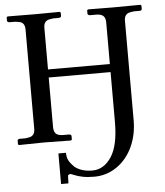

<svg xmlns="http://www.w3.org/2000/svg" viewBox="-58 -697 829 962"><g transform="rotate(-5 356.5 -216.0)"><path d="M505.9 -71.8V-323.2H194.8V-73.2Q194.8 -50.8 205.8 -40.3Q216.8 -29.8 242.2 -29.8H268.1H272.9Q283.2 -27.8 283.2 -21V-2.9L277.8 1Q189.9 -1 145 -1L17.1 1L12.2 -2.9V-21Q12.2 -27.8 21 -29.8H36.1H48.8Q54.7 -29.8 66.9 -32.2Q100.1 -36.1 100.1 -73.2V-573.2Q100.1 -610.8 66.9 -613.8Q54.7 -616.2 48.8 -616.2H36.1H22Q11.2 -618.2 11.2 -625V-642.1L16.1 -646Q63 -645 157.2 -645L277.8 -646L283.2 -642.1V-625Q283.2 -616.2 268.1 -616.2H242.2Q237.8 -616.2 228 -613.8Q194.8 -609.9 194.8 -573.2V-363.8H505.9V-573.2Q505.9 -595.2 494.9 -605.7Q483.9 -616.2 459 -616.2H432.1H426.8Q416 -618.2 416 -625V-642.1L420.9 -646Q499 -645 540 -645H556.2L684.1 -646L689 -642.1V-625Q689 -617.7 679.2 -616.2H665H651.9Q646 -616.2 633.8 -613.8Q600.1 -609.9 600.1 -573.2V-73.2Q600.1 0 572.3 60.3Q544.4 120.6 493.4 156.2Q442.4 191.9 378.9 191.9Q344.7 191.9 320.1 186.8Q295.4 181.6 280.5 175Q265.6 168.5 262.2 168Q253.9 168 249 172.9Q249 178.2 248 182.1Q247.1 189.9 247.1 213.9H210V60.1H248Q248 83 256.3 98.6Q264.6 114.3 283.2 132.8Q317.4 160.2 372.1 160.2Q430.2 160.2 468 103Q505.9 45.9 505.9 -71.8Z"/></g></svg>

Font: Common Serif Medium
Style: Regular
Weight: 500
Designer: Philipp H. Poll, Khaled Hosny
Foundry: Stefan Peev, Context Ltd.
Version: Version 1.026